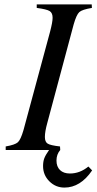

<svg xmlns="http://www.w3.org/2000/svg" viewBox="-20 -682 439 873"><path d="M147 -662.1H397L397.9 -646Q353.5 -638.7 340.6 -627Q327.6 -615.2 314.9 -570.8L194.8 -122.1Q184.1 -83.5 184.1 -59.1Q184.1 -37.1 196.5 -29.1Q209 -21 252.9 -16.1L253.9 0Q236.8 20 236.8 47.9Q236.8 75.7 252.9 91.3Q269 106.9 297.9 106.9Q343.3 106.9 381.8 75.2L398.9 92.8Q345.7 170.9 272.9 170.9Q232.9 170.9 204.3 142.3Q175.8 113.8 175.8 73.2Q175.8 52.7 181.4 37.8Q187 22.9 203.1 0H5.9V-16.1Q48.3 -23.4 61.3 -35.2Q74.2 -46.9 86.9 -90.8L208 -539.1Q219.2 -582 219.2 -601.1Q219.2 -623.5 205.6 -631.8Q191.9 -640.1 147 -646Z"/></svg>

Font: Accordance
Style: Italic
Weight: 400
Italic angle: -11°
Version: Version 1.2 (build January 31, 2020) Miklal Software Solutio